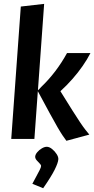

<svg xmlns="http://www.w3.org/2000/svg" viewBox="-20 -728 494 1006"><path d="M327.9 9.7Q319.7 -1.1 308.9 -16.9Q298.1 -32.8 281.7 -60.9Q265.4 -89.1 240.5 -134.7Q215.5 -180.3 178.2 -250.2L160.2 0H38.9L89 -693.7L211.3 -707.7L178.7 -254.8Q183.2 -258.9 187.4 -263Q191.7 -267.1 195.7 -272.2Q234.6 -309.1 269.2 -354.4Q303.7 -399.7 331.2 -450H454Q437.3 -417.1 413 -382.2Q388.8 -347.3 359.3 -313.9Q329.9 -280.4 296.5 -250.1Q334.3 -188.8 359 -149.9Q383.6 -111 399.5 -87.3Q415.4 -63.6 426.7 -49.2Q438 -34.9 448.1 -22.7ZM206.2 258.2 149.5 235Q160 214.7 170.3 196.1Q180.7 177.5 187.9 162.8Q195.2 148.2 195.2 142.2Q195.7 136.1 187.6 128.3Q179.5 120.5 171.9 111.5Q164.3 102.5 164.3 93.1Q164.8 81.9 174.9 69.8Q184.9 57.7 199.1 49.4Q213.2 41.1 225 41.1Q238.4 41.1 252.9 52.8Q267.4 64.5 277 79.7Q286.6 94.9 285.6 106.7Q284.6 124.7 266.5 161.1Q248.3 197.6 206.2 258.2Z"/></svg>

Font: Ancizar Sans Thin
Style: Italic
Weight: 100
Italic angle: -4°
Designer: Cesar Puertas, Viviana Monsalve, Julian Moncada, Julian Prieto, Jose Castro, Mariel Hernandez, Felipe Aragon, Sara Alarc
Version: Version 8.100